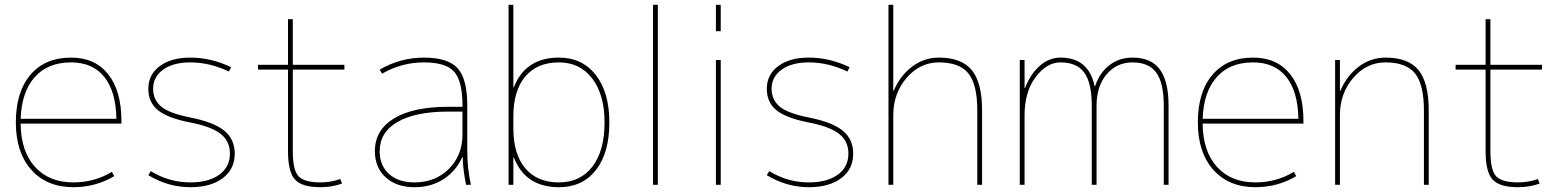

<svg xmlns="http://www.w3.org/2000/svg" viewBox="-20 -770 6526 800"><path d="M66 -275H465Q463 -389 414.5 -449.5Q366 -510 276 -510Q179 -510 124.5 -448.5Q70 -387 66 -275ZM66 -255Q67 -140 125.5 -75Q184 -10 286 -10Q374 -10 446 -54L456 -36Q378 10 286 10Q175 10 110.5 -62.5Q46 -135 46 -260Q46 -387 107 -458.5Q168 -530 276 -530Q376 -530 431 -460.5Q486 -391 486 -265V-255Z M943 -490 934 -472Q854 -510 773 -510Q702 -510 660 -480Q618 -450 618 -400Q618 -355 651 -326.5Q684 -298 775 -280Q871 -261 914.5 -225.5Q958 -190 958 -130Q958 -65 908 -27.5Q858 10 773 10Q681 10 598 -40L608 -57Q685 -10 773 -10Q849 -10 893.5 -42Q938 -74 938 -130Q938 -182 899 -212.5Q860 -243 771 -260Q679 -278 638.5 -310.5Q598 -343 598 -400Q598 -459 645.5 -494.5Q693 -530 773 -530Q860 -530 943 -490Z M1398 -24 1405 -5Q1363 10 1315 10Q1238 10 1209 -22Q1180 -54 1180 -140V-480H1055V-500H1180V-690H1200V-500H1415V-480H1200V-140Q1200 -60 1224.5 -35Q1249 -10 1315 -10Q1358 -10 1398 -24Z M1908 -115H1906Q1880 -57 1828 -23.5Q1776 10 1707 10Q1632 10 1587 -31Q1542 -72 1542 -140Q1542 -228 1621.5 -276.5Q1701 -325 1847 -325H1907V-330Q1907 -432 1872.5 -471Q1838 -510 1747 -510Q1653 -510 1572 -463L1562 -480Q1648 -530 1747 -530Q1846 -530 1886.5 -486Q1927 -442 1927 -330V-140Q1927 -70 1942 0H1922Q1909 -62 1908 -115ZM1562 -140Q1562 -80 1601 -45Q1640 -10 1707 -10Q1794 -10 1850.5 -66.5Q1907 -123 1907 -210V-305H1847Q1711 -305 1636.5 -262Q1562 -219 1562 -140Z M2519 -260Q2519 -133 2463 -61.5Q2407 10 2309 10Q2169 10 2121 -114H2119V0H2099V-750H2119V-406H2121Q2169 -530 2309 -530Q2406 -530 2462.5 -457.5Q2519 -385 2519 -260ZM2499 -260Q2499 -375 2448 -442.5Q2397 -510 2309 -510Q2218 -510 2168.5 -451Q2119 -392 2119 -285V-235Q2119 -128 2168.5 -69Q2218 -10 2309 -10Q2398 -10 2448.5 -76Q2499 -142 2499 -260Z M2701 0V-750H2721V0Z M2963 -640V-750H2983V-640ZM2963 0V-520H2983V0Z M3520 -490 3511 -472Q3431 -510 3350 -510Q3279 -510 3237 -480Q3195 -450 3195 -400Q3195 -355 3228 -326.5Q3261 -298 3352 -280Q3448 -261 3491.5 -225.5Q3535 -190 3535 -130Q3535 -65 3485 -27.5Q3435 10 3350 10Q3258 10 3175 -40L3185 -57Q3262 -10 3350 -10Q3426 -10 3470.5 -42Q3515 -74 3515 -130Q3515 -182 3476 -212.5Q3437 -243 3348 -260Q3256 -278 3215.5 -310.5Q3175 -343 3175 -400Q3175 -459 3222.5 -494.5Q3270 -530 3350 -530Q3437 -530 3520 -490Z M3702 -392H3704Q3730 -454 3780 -492Q3830 -530 3892 -530Q3986 -530 4029 -478Q4072 -426 4072 -310V0H4052V-310Q4052 -418 4015 -464Q3978 -510 3892 -510Q3813 -510 3757.5 -445.5Q3702 -381 3702 -290V0H3682V-750H3702Z M4549 -330V0H4529V-330Q4529 -424 4498 -467Q4467 -510 4399 -510Q4341 -510 4295 -448.5Q4249 -387 4249 -290V0H4229V-520H4249V-403H4251Q4273 -461 4312 -495.5Q4351 -530 4399 -530Q4516 -530 4541 -411H4543Q4561 -466 4602 -498Q4643 -530 4699 -530Q4776 -530 4812.5 -481Q4849 -432 4849 -330V0H4829V-330Q4829 -424 4798 -467Q4767 -510 4699 -510Q4633 -510 4591 -460.5Q4549 -411 4549 -330Z M4991 -275H5390Q5388 -389 5339.5 -449.5Q5291 -510 5201 -510Q5104 -510 5049.5 -448.5Q4995 -387 4991 -275ZM4991 -255Q4992 -140 5050.5 -75Q5109 -10 5211 -10Q5299 -10 5371 -54L5381 -36Q5303 10 5211 10Q5100 10 5035.5 -62.5Q4971 -135 4971 -260Q4971 -387 5032 -458.5Q5093 -530 5201 -530Q5301 -530 5356 -460.5Q5411 -391 5411 -265V-255Z M5563 -392H5565Q5591 -454 5641 -492Q5691 -530 5753 -530Q5848 -530 5890.5 -478Q5933 -426 5933 -310V0H5913V-310Q5913 -418 5876 -464Q5839 -510 5753 -510Q5674 -510 5618.5 -445.5Q5563 -381 5563 -290V0H5543V-520H5563Z M6388 -24 6395 -5Q6353 10 6305 10Q6228 10 6199 -22Q6170 -54 6170 -140V-480H6045V-500H6170V-690H6190V-500H6405V-480H6190V-140Q6190 -60 6214.5 -35Q6239 -10 6305 -10Q6348 -10 6388 -24Z"/></svg>

Font: M PLUS 1p Thin
Style: Regular
Weight: 250
Version: Version 1.062